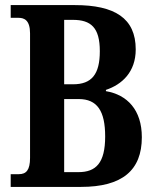

<svg xmlns="http://www.w3.org/2000/svg" viewBox="-20 -734 610 754"><path d="M22 0H298C460 0 537 -65 537 -195C537 -303 479 -362 396 -376V-381C459 -402 513 -451 513 -540C513 -663 430 -714 274 -714H22V-664H53C75 -664 98 -655 98 -603V-114C98 -66 83 -50 54 -50H22ZM267 -403H232V-656H266C337 -656 372 -626 372 -533C372 -442 340 -403 267 -403ZM288 -58H232V-345H289C362 -345 393 -298 393 -198C393 -94 357 -58 288 -58Z"/></svg>

Font: Noto Serif Devanagari ExtraCondensed
Style: Bold
Weight: 700
Width: 2
Designer: Universal Thirst, Indian Type Foundry and the Monotype Design Team
Foundry: Monotype Imaging Inc.
Version: Version 2.004